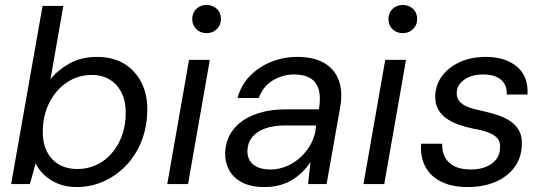

<svg xmlns="http://www.w3.org/2000/svg" viewBox="-20 -744 2199 776"><path d="M289 12Q247 12 213.5 -2Q180 -16 157.5 -38Q135 -60 124 -84L101 0H25L152 -720H236L184 -424Q214 -461 261 -487.5Q308 -514 373 -514Q439 -514 485 -484.5Q531 -455 554.5 -404.5Q578 -354 575 -289Q573 -225 550.5 -170Q528 -115 489 -74.5Q450 -34 399 -11Q348 12 289 12ZM292 -61Q347 -61 390.5 -89Q434 -117 460 -166.5Q486 -216 488 -279Q490 -327 474 -363.5Q458 -400 426.5 -420.5Q395 -441 352 -441Q296 -441 252 -412Q208 -383 181.5 -333Q155 -283 153 -220Q151 -172 167.5 -136Q184 -100 216 -80.5Q248 -61 292 -61Z M656 0 744 -502H828L740 0ZM815 -610Q790 -610 773.5 -626Q757 -642 757 -667Q757 -692 773.5 -708Q790 -724 815 -724Q839 -724 856 -708.5Q873 -693 873 -667Q873 -642 856 -626Q839 -610 815 -610Z M1049 12Q993 12 957 -7.5Q921 -27 905 -58.5Q889 -90 890 -127Q892 -181 923 -220.5Q954 -260 1009 -281Q1064 -302 1136 -302H1269Q1277 -350 1268.5 -381Q1260 -412 1235 -427.5Q1210 -443 1170 -443Q1122 -443 1082.5 -419Q1043 -395 1026 -348H940Q955 -402 991.5 -438.5Q1028 -475 1077.5 -494.5Q1127 -514 1181 -514Q1249 -514 1291 -489Q1333 -464 1349.5 -418.5Q1366 -373 1355 -311L1300 0H1225L1235 -89Q1221 -68 1202.5 -49.5Q1184 -31 1161 -17Q1138 -3 1110 4.5Q1082 12 1049 12ZM1074 -59Q1109 -59 1141.5 -73.5Q1174 -88 1199.5 -113Q1225 -138 1240 -169Q1255 -200 1257 -233V-237H1132Q1085 -237 1051 -224.5Q1017 -212 999 -189.5Q981 -167 980 -136Q979 -100 1003 -79.5Q1027 -59 1074 -59Z M1449 0 1537 -502H1621L1533 0ZM1608 -610Q1583 -610 1566.5 -626Q1550 -642 1550 -667Q1550 -692 1566.5 -708Q1583 -724 1608 -724Q1632 -724 1649 -708.5Q1666 -693 1666 -667Q1666 -642 1649 -626Q1632 -610 1608 -610Z M1871 12Q1807 12 1763.5 -9.5Q1720 -31 1699 -70.5Q1678 -110 1682 -163H1767Q1766 -135 1777 -111.5Q1788 -88 1814 -73.5Q1840 -59 1883 -59Q1919 -59 1945 -70Q1971 -81 1986 -100.5Q2001 -120 2001 -147Q2003 -171 1990 -185.5Q1977 -200 1952.5 -209Q1928 -218 1893 -224Q1863 -230 1834.5 -240Q1806 -250 1784 -265.5Q1762 -281 1750 -304Q1738 -327 1739 -358Q1741 -403 1767.5 -438Q1794 -473 1839.5 -493.5Q1885 -514 1943 -514Q2023 -514 2069.5 -474.5Q2116 -435 2112 -362H2028Q2030 -400 2005 -421.5Q1980 -443 1933 -443Q1886 -443 1856.5 -422Q1827 -401 1826 -370Q1825 -349 1837 -334.5Q1849 -320 1873 -311Q1897 -302 1932 -295Q1965 -288 1994 -278Q2023 -268 2045 -252.5Q2067 -237 2079 -214Q2091 -191 2089 -157Q2087 -105 2058.5 -67Q2030 -29 1981.5 -8.5Q1933 12 1871 12Z"/></svg>

Font: DM Sans 16pt
Style: Italic
Weight: 400
Italic angle: -10°
Version: Version 4.004;gftools[0.9.30]